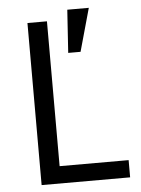

<svg xmlns="http://www.w3.org/2000/svg" viewBox="-53 -782 607 824"><g transform="rotate(-5 250.5 -370.0)"><path d="M92.8 0H474.1V-74.2H176.8V-698.2H92.8ZM309.1 -555.2 360.8 -740.2H268.1L255.9 -555.2Z"/></g></svg>

Font: Plexus Sans
Style: Regular
Weight: 400
Version: Version 2.001;PS 002.001;hotconv 1.0.70;makeotf.lib2.5.58329